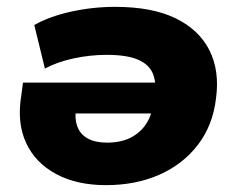

<svg xmlns="http://www.w3.org/2000/svg" viewBox="-20 -529 702 560"><path d="M289 11Q204 11 143.5 -21.5Q83 -54 56 -112.5Q29 -171 42 -250L47 -288H460L447 -198H179L202 -216Q197 -184 205.5 -160.5Q214 -137 236 -125Q258 -113 292 -113Q331 -113 359 -126.5Q387 -140 404.5 -165Q422 -190 427 -226L431 -248Q437 -287 426 -314Q415 -341 382.5 -355Q350 -369 291 -369Q242 -369 194 -358.5Q146 -348 111 -329L80 -456Q124 -481 187 -495Q250 -509 316 -509Q424 -509 492.5 -475.5Q561 -442 591 -382Q621 -322 610 -242Q601 -164 557.5 -107Q514 -50 445 -19.5Q376 11 289 11Z"/></svg>

Font: Nunito Sans 10pt SemiExpanded Black
Style: Italic
Weight: 900
Width: 6
Italic angle: -9°
Designer: Vernon Adams
Foundry: Vernon Adams
Version: Version 3.101;gftools[0.9.27]